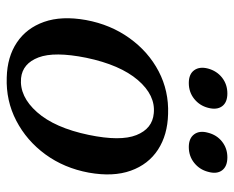

<svg xmlns="http://www.w3.org/2000/svg" viewBox="-82 -602 695 570"><g transform="rotate(90 265.0 -316.5)"><path d="M318 -468.5Q380 -467 423.8 -438.5Q467.5 -410 486.2 -357.8Q505 -305.5 492 -233Q478.5 -160 437.8 -104.2Q397 -48.5 337.8 -17.8Q278.5 13 209.5 10.5Q148.5 9 105.8 -19.5Q63 -48 44.5 -100.2Q26 -152.5 39 -225Q52.5 -298 92.8 -354Q133 -410 191.2 -440.5Q249.5 -471 318 -468.5ZM211.5 -32Q266 -27 312.5 -79.5Q359 -132 380 -233Q399.5 -327 380.5 -374.5Q361.5 -422 316 -426Q262.5 -431.5 217.2 -378.8Q172 -326 151 -225.5Q132 -131 150 -83.8Q168 -36.5 211.5 -32ZM226 -530Q199.5 -530 188 -546Q176.5 -562 183 -587Q190 -613 210 -628.8Q230 -644.5 257 -644.5Q283.5 -644.5 295 -628.8Q306.5 -613 299.5 -587Q293 -562 273 -546Q253 -530 226 -530ZM416 -530Q390 -530 378.2 -546Q366.5 -562 373.5 -587Q380 -613 400 -628.8Q420 -644.5 446.5 -644.5Q473.5 -644.5 485.2 -628.8Q497 -613 489.5 -587Q483 -562 463 -546Q443 -530 416 -530Z"/></g></svg>

Font: Fraunces 9pt
Style: Italic
Weight: 400
Italic angle: -16°
Version: Version 1.000;[b76b70a41]